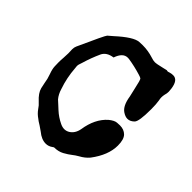

<svg xmlns="http://www.w3.org/2000/svg" viewBox="-188 -796 962 962"><g transform="rotate(45 293.0 -315.0)"><path d="M283.7 32.2Q253.4 32.2 223.1 6.8Q210.9 -2.4 198.2 -10.3Q174.8 -24.4 169.4 -29.8Q148.9 -43.5 134.8 -63.5Q124.5 -79.6 110.4 -91.8Q78.1 -121.1 71.3 -148.4Q67.9 -163.1 64.9 -178.2Q61.5 -203.6 52 -229.2Q42.5 -254.9 41.7 -273.4Q41 -292 41 -300.8Q41 -318.4 42.5 -335.2Q43.9 -352.1 43.9 -368.2Q43.9 -381.3 43 -394.5V-397.5Q43 -409.2 47.9 -420.4Q111.3 -561 118.7 -568.4L142.6 -588.9Q217.8 -657.7 254.9 -659.7L277.8 -660.6Q316.9 -660.6 353.5 -648.9Q370.6 -643.1 381.3 -643.1Q394.5 -643.1 431.6 -652.3L452.1 -657.2L460.9 -655.8Q462.9 -656.2 472.4 -659.2Q481.9 -662.1 493.2 -662.1Q526.4 -662.1 533.7 -608.9Q535.6 -595.2 535.6 -588.4Q535.6 -574.7 531.7 -563Q529.3 -552.2 529.3 -542.5Q529.3 -532.2 531.7 -522.5Q535.6 -499.5 535.6 -463.4Q535.6 -377 520.5 -361.8Q503.9 -345.2 484.9 -345.2Q469.7 -345.2 452.1 -356.9Q423.3 -375.5 414.6 -433.1L404.8 -475.6Q393.1 -530.8 387.7 -534.7Q381.8 -538.6 368.2 -542.5Q323.2 -556.2 278.8 -563L270 -563.5Q235.8 -563.5 218.8 -513.7Q175.8 -507.8 161.6 -477.5Q141.1 -432.6 127 -384.8Q124 -374.5 120.6 -365.2Q119.1 -359.9 119.1 -353Q119.1 -348.6 120.1 -343.3L120.6 -338.4Q125 -275.9 145.5 -216.8Q153.8 -188.5 170.4 -168.5Q179.2 -159.7 189.7 -150.9Q200.2 -142.1 210.4 -131.8Q236.3 -107.9 269 -92.3Q284.2 -85 297.9 -85Q311.5 -85 324.2 -92.3Q351.1 -108.4 357.9 -145Q370.6 -229 421.4 -274.4Q445.3 -293.9 462.2 -294.9Q479 -295.9 481.9 -295.9Q511.2 -295.9 528.8 -278.1Q546.4 -260.3 546.4 -216.8Q546.4 -149.4 492.2 -77.6Q473.6 -55.7 446.8 -41.5Q427.7 -30.3 420.4 -23.9Q401.4 -8.8 378.9 3.4Q356.4 15.6 327.1 15.6Q324.7 16.1 320.3 19.5Q303.2 32.2 283.7 32.2Z"/></g></svg>

Font: X Typewriter
Style: Bold
Weight: 700
Designer: GGBot
Version: 0.10